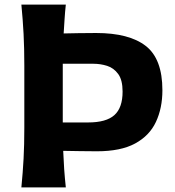

<svg xmlns="http://www.w3.org/2000/svg" viewBox="-20 -809 757 829"><path d="M72.3 0Q78.6 -64 81.8 -123.8Q85 -183.6 85 -257.8V-524.9Q85 -601.1 81.8 -662.4Q78.6 -723.6 72.3 -789.1H264.2Q260.7 -756.8 258.8 -726.3Q256.8 -695.8 254.9 -664.6Q282.7 -665 317.4 -665.8Q352.1 -666.5 395 -666.5Q537.6 -666.5 609.4 -610.6Q681.2 -554.7 681.2 -419.4Q681.2 -342.3 653.3 -282.7Q625.5 -223.1 563.5 -189.5Q501.5 -155.8 398.4 -155.8Q364.3 -155.8 324.5 -156.5Q284.7 -157.2 252.9 -157.7Q254.4 -117.2 257.1 -78.9Q259.8 -40.5 264.2 0ZM251 -280.3H360.8Q438.5 -280.3 473.9 -312Q509.3 -343.8 509.3 -413.6Q509.3 -463.9 490.2 -489.7Q471.2 -515.6 442.4 -524.7Q413.6 -533.7 383.8 -533.7H251Z"/></svg>

Font: Pinar-FD Bold
Style: Regular
Weight: 700
Designer: Amin Abedi
Version: Version 3.000